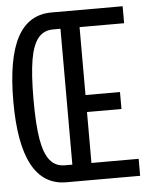

<svg xmlns="http://www.w3.org/2000/svg" viewBox="-50 -665 535 704"><g transform="rotate(-5 217.5 -312.5)"><path d="M-2 -311.5Q-2 -469.7 39.6 -547.4Q81.1 -625 166 -625H427.7V-562.5H263.7V-312.5H390.6V-250H263.7V-62.5H437.5V0H166Q-2 0 -2 -311.5ZM193.4 -562.5H166Q131.8 -562.5 111.3 -537.6Q90.8 -512.7 81.5 -458.5Q72.3 -404.3 72.3 -311.5Q72.3 -219.7 81.5 -166Q90.8 -112.3 111.3 -87.4Q131.8 -62.5 166 -62.5H193.4Z"/></g></svg>

Font: Sudo
Style: Bold
Weight: 700
Monospace: yes
Designer: Jens Kutilek
Foundry: Jens Kutilek
Version: Version 0.040